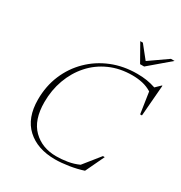

<svg xmlns="http://www.w3.org/2000/svg" viewBox="-198 -999 1083 1149"><g transform="rotate(30 343.0 -424.0)"><path d="M538.5 -21Q495 -6.5 442.8 1.8Q390.5 10 348.5 10Q226 10 153.8 -56.5Q81.5 -123 81.5 -250Q81.5 -342.5 114.5 -420.8Q147.5 -499 206.8 -557.2Q266 -615.5 345.8 -647.8Q425.5 -680 519.5 -680Q556.5 -680 586.5 -675.2Q616.5 -670.5 648 -660L682 -693H685.5L668 -478H655.5L633.5 -624Q603.5 -642.5 570 -650Q536.5 -657.5 499.5 -657.5Q413.5 -657.5 343.8 -626.2Q274 -595 224.8 -539.5Q175.5 -484 149 -411.2Q122.5 -338.5 122.5 -255.5Q122.5 -132.5 184.8 -71Q247 -9.5 345 -9.5Q382 -9.5 422 -16Q462 -22.5 498 -39L587.5 -150.5H600ZM674 -858 533 -738H505L437 -858H455L524.5 -771L649 -858Z"/></g></svg>

Font: Newsreader Text ExtraLight
Style: Italic
Weight: 275
Italic angle: -17°
Designer: Hugues Gentile
Foundry: Production Type
Version: Version 1.001